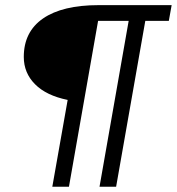

<svg xmlns="http://www.w3.org/2000/svg" viewBox="-20 -713 675 733"><path d="M359.9 0 471.2 -633.3H354.5L243.2 0H179.7L238.3 -331.5Q156.7 -348.1 113.8 -391.4Q70.8 -434.6 70.8 -495.6Q70.8 -591.8 144.5 -642.6Q218.3 -693.4 356.9 -693.4H635.3L624.5 -633.3H534.7L423.3 0Z"/></svg>

Font: Cascadia Code PL Light
Style: Italic
Weight: 300
Italic angle: -10°
Monospace: yes
Designer: Aaron Bell
Foundry: Saja Typeworks
Version: Version 2404.023; ttfautohint (v1.8.4)